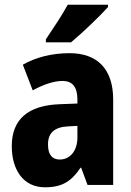

<svg xmlns="http://www.w3.org/2000/svg" viewBox="-20 -786 557 816"><path d="M439 -756V-766H268C244 -722 208 -668 175 -619V-606H282C332 -648 407 -720 439 -756ZM276 -560C199 -560 131 -542 77 -511L119 -402C167 -428 210 -442 246 -442C287 -442 309 -417 309 -363V-346L232 -343C101 -338 30 -280 30 -165C30 -67 77 10 171 10C245 10 284 -16 322 -73H325L352 0H461V-363C461 -493 393 -560 276 -560ZM270 -249 309 -251V-202C309 -144 277 -108 234 -108C202 -108 184 -128 184 -172C184 -220 210 -246 270 -249Z"/></svg>

Font: Noto Sans Lao Looped Condensed ExtraBold
Style: Regular
Weight: 800
Width: 3
Designer: Mark Frömberg, Ben Mitchell
Foundry: The Fontpad Ltd
Version: Version 1.002